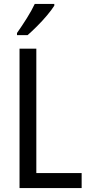

<svg xmlns="http://www.w3.org/2000/svg" viewBox="-20 -963 457 983"><path d="M80 0V-714H166V-77H398V0ZM258 -934Q245 -913 221 -884.5Q197 -856 169.5 -828.5Q142 -801 121 -783H67V-794Q93 -831 117.5 -870Q142 -909 158 -943H258Z"/></svg>

Font: Noto Sans Gurmukhi Condensed
Style: Regular
Weight: 400
Width: 3
Designer: Jelle Bosma - Monotype Design Team
Foundry: Monotype Imaging Inc.
Version: Version 2.004; ttfautohint (v1.8.4.7-5d5b)